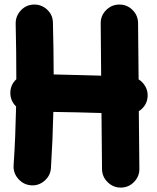

<svg xmlns="http://www.w3.org/2000/svg" viewBox="-20 -747 704 861"><path d="M642.1 -315.4Q641.1 -293.9 630.4 -276.4Q619.6 -258.8 602.5 -248.5L605 9.8Q605.5 43.9 581.3 68.8Q557.1 93.8 522.5 94.2Q488.3 94.7 463.1 70.3Q438 45.9 437.5 11.7L435.1 -240.2Q381.8 -241.7 325.9 -243.2Q270 -244.6 219.2 -245.1Q217.8 -181.6 215.1 -118.9Q212.4 -56.2 208.5 5.9Q206.5 40 180.2 63.2Q153.8 86.4 119.6 84Q85.4 81.5 62.3 55.4Q39.1 29.3 41 -4.9Q45.4 -69.8 48.1 -136.2Q50.8 -202.6 52.2 -269.5Q26.4 -294.9 26.4 -330.1Q26.4 -366.7 53.2 -391.6Q53.2 -453.6 52.5 -515.9Q51.8 -578.1 50.3 -640.6Q49.8 -675.3 73.5 -700.4Q97.2 -725.6 131.3 -726.6Q166 -727.5 191.4 -703.9Q216.8 -680.2 217.3 -645.5Q218.8 -587.4 219.7 -529.3Q220.7 -471.2 220.7 -413.1Q271 -412.1 325.9 -410.6Q380.9 -409.2 433.6 -407.7L431.6 -642.1Q431.2 -676.8 455.6 -701.4Q480 -726.1 514.2 -726.6Q548.8 -727.1 573.7 -702.9Q598.6 -678.7 599.1 -644L601.6 -391.1Q620.6 -379.4 631.8 -359.4Q643.1 -339.4 642.1 -315.4Z"/></svg>

Font: Mikhak Black
Style: Regular
Weight: 900
Designer: Amin Abedi
Version: Version 3.3